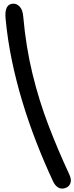

<svg xmlns="http://www.w3.org/2000/svg" viewBox="-20 -831 414 1067"><path d="M324.4 216.8Q310 216.8 297.2 206.7Q284.4 196.6 275.2 177.6Q225.8 71.8 182.8 -38.6Q139.8 -149 105.3 -262.7Q70.8 -376.4 46.5 -492.5Q22.2 -608.6 11.2 -726Q2.8 -810.6 54.8 -810.6Q74.6 -810.6 90.3 -793.1Q106 -775.6 109 -740.6Q124 -570.8 160.4 -421.3Q196.8 -271.8 249.5 -134.2Q302.2 3.4 365 138Q376.6 162.6 373 180.3Q369.4 198 356.1 207.4Q342.8 216.8 324.4 216.8Z"/></svg>

Font: Shantell Sans Light
Style: Regular
Weight: 300
Designer: Stephen Nixon, Anya Danilova, Shantell Martin
Foundry: Arrow Type
Version: Version 1.011;[c5ecc13dd]